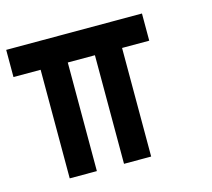

<svg xmlns="http://www.w3.org/2000/svg" viewBox="-85 -657 837 759"><g transform="rotate(-15 333.5 -278.0)"><path d="M222.2 -444.4V0H111.1V-444.4H0V-555.6H555.6V-444.4H444.4V0H333.3V-444.4Z"/></g></svg>

Font: Pixeloid Mono
Style: Regular
Weight: 400
Monospace: yes
Designer: GGBotNet
Foundry: GGBotNet
Version: 0.5